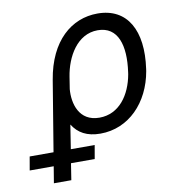

<svg xmlns="http://www.w3.org/2000/svg" viewBox="-193 -629 847 909"><g transform="rotate(-10 231.0 -175.0)"><path d="M72.4 -279.8 16.7 58.2H-98L-109.4 123.6H6L-7.1 203.1H76.7L89.1 123.6H203.1L214.5 58.2H99.8L117.9 -57.2C144.9 -14.2 186.1 9.9 251.4 9.9C387.8 9.9 490.1 -96.6 515.6 -244.3L517 -254.3C543 -435 478.7 -552.6 335.2 -552.6C210.2 -552.6 102.6 -463.1 72.4 -279.8ZM144.2 -222.7 153.4 -281.2C168 -373.6 223 -474.4 322.4 -474.4C420.5 -474.4 448.2 -379.6 430.4 -254.3L429 -244.3C411.9 -147.7 355.1 -65.3 259.9 -65.3C160.9 -65.3 138.5 -155.2 144.2 -222.7Z"/></g></svg>

Font: Margiela Sans
Style: Italic
Weight: 400
Italic angle: -9.39999°
Designer: Stefan Endress, Andreas Faust
Version: Version 1.100;FEAKit 1.0